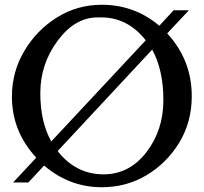

<svg xmlns="http://www.w3.org/2000/svg" viewBox="-20 -765 854 805"><path d="M618 -557 222 -132 231 -120Q306 -34 414 -34Q522 -34 593.5 -126.5Q665 -219 665 -345.5Q665 -472 618 -557ZM132 -104Q30 -214 30 -360Q30 -464 82 -551.5Q134 -639 219 -692Q304 -745 407 -745Q544 -745 648 -657L708 -722H772L681 -625Q784 -513 784 -362Q784 -253 731.5 -167Q679 -81 594.5 -30.5Q510 20 407 20Q271 20 165 -71L99 0H35ZM405 -692H389Q294 -692 221.5 -594Q149 -496 149 -375Q149 -254 195 -172L591 -596L583 -606Q509 -692 405 -692Z"/></svg>

Font: Sawarabi Mincho
Style: Regular
Weight: 400
Version: Version 1.00